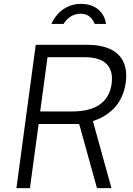

<svg xmlns="http://www.w3.org/2000/svg" viewBox="-20 -974 689 994"><path d="M461 -347C532 -370 615 -425 631 -547C648 -671 579 -742 431 -742H165L65 0H135L180 -332H390L482 0H557ZM309 -850C325 -876 353 -903 398 -903C445 -903 461 -870 471 -850H529C521 -907 478 -954 399 -954C319 -954 267 -900 246 -850ZM188 -397 226 -678H417C518 -678 570 -635 558 -540C544 -442 472 -397 353 -397Z"/></svg>

Font: Cheyenne Sans Light
Style: Italic
Weight: 300
Italic angle: -8.13011°
Designer: The Public Sans project authors (U.S. Web Design System), Libre Franklin designed by Pablo Impallari and Rodrigo Fuenzal
Foundry: The Cheyenne Sans Project Authors
Version: Version 2.007